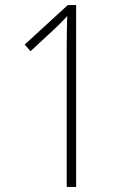

<svg xmlns="http://www.w3.org/2000/svg" viewBox="-20 -734 495 754"><path d="M279 0V-714H246L77 -559L100 -533L198 -624C217 -642 230 -655 244 -671C243 -632 242 -598 242 -552V0Z"/></svg>

Font: Noto Sans Sinhala UI Condensed ExtraLight
Style: Regular
Weight: 200
Width: 3
Designer: Jelle Bosma - Monotype Design Team
Foundry: Monotype Imaging Inc.
Version: Version 2.006